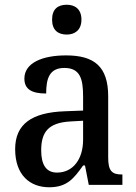

<svg xmlns="http://www.w3.org/2000/svg" viewBox="-20 -781 573 811"><path d="M262 -635C295 -635 324 -653 324 -698C324 -744 295 -761 262 -761C226 -761 200 -744 200 -698C200 -653 226 -635 262 -635ZM188 10C263 10 292 -27 331 -82H339L355 0H497V-44H494C452 -44 437 -60 437 -116V-374C437 -501 377 -547 259 -547C160 -547 83 -516 83 -449C83 -404 114 -386 175 -386C175 -450 189 -494 252 -494C319 -494 331 -447 331 -373V-314L254 -311C114 -306 44 -257 44 -151C44 -41 107 10 188 10ZM221 -52C175 -52 154 -85 154 -146C154 -223 184 -263 278 -268L331 -271V-191C331 -108 288 -52 221 -52Z"/></svg>

Font: Noto Serif SemiCondensed Medium
Style: Regular
Weight: 500
Width: 4
Designer: Monotype Design Team
Foundry: Monotype Imaging Inc.
Version: Version 2.014